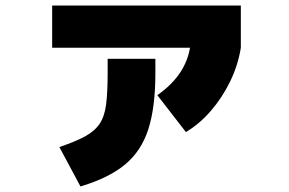

<svg xmlns="http://www.w3.org/2000/svg" viewBox="-20 -608 1040 692"><path d="M194 -78Q253 -98 287.5 -117Q322 -136 339.5 -162.5Q357 -189 362.5 -232Q368 -275 368 -344V-396H540V-344Q540 -221 514.5 -142Q489 -63 430 -14.5Q371 34 270 64ZM547 -265Q603 -304 633.5 -353Q664 -402 668 -462L848 -436Q838 -373 809.5 -314.5Q781 -256 740 -208.5Q699 -161 650 -132ZM168 -436V-588H848V-436Z"/></svg>

Font: M PLUS 1 Black
Style: Regular
Weight: 900
Designer: Coji Morishita
Foundry: UNDERFOREST DESIGN
Version: Version 1.001